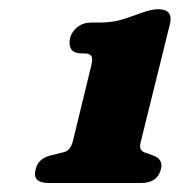

<svg xmlns="http://www.w3.org/2000/svg" viewBox="-20 -740 399 426"><path d="M162 -621.5Q144 -621.5 138 -631Q132 -640.5 135.5 -655.5Q139.5 -670.5 152.2 -680.2Q165 -690 183 -690H200.5Q230 -690 251.2 -696.8Q272.5 -703.5 294 -711.5Q316 -719.5 331 -719.5Q365 -719.5 357 -686.5L292.5 -426Q289.5 -415.5 291.8 -410.2Q294 -405 299 -402.5L318.5 -395.5Q343 -387.5 337 -364Q329 -334 293 -334H88Q51 -334 59 -364Q64.5 -389 94 -395.5L122 -402.5Q136 -406 141.5 -426L181.5 -590.5Q186.5 -609.5 182.8 -615.5Q179 -621.5 167 -621.5Z"/></svg>

Font: Fraunces 144pt SuperSoft Black
Style: Italic
Weight: 900
Italic angle: -16°
Version: Version 1.000;[b76b70a41]